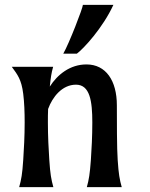

<svg xmlns="http://www.w3.org/2000/svg" viewBox="-20 -767 613 787"><path d="M197.8 -493.2H28.3C51.8 -460.9 67.9 -441.4 75.2 -382.3C79.6 -347.7 81.1 -306.6 81.1 -265.1C81.1 -210 78.1 -154.3 75.2 -111.3C71.3 -52.7 67.4 -31.7 58.6 0H198.7C189.9 -31.7 186 -52.7 182.1 -111.3C179.2 -154.3 176.3 -210 176.3 -265.1C176.3 -283.7 176.3 -302.7 177.2 -320.3C194.8 -369.1 234.4 -419.9 291.5 -419.9C348.6 -419.9 358.4 -352.5 358.4 -265.1C358.4 -210 355.5 -154.3 352.5 -111.3C348.1 -52.7 344.7 -31.7 335.9 0H479C470.2 -31.7 466.3 -52.7 462.4 -111.3C459 -154.3 459 -280.8 459 -335.4C459 -436.5 414.1 -502.9 334.5 -502.9C266.6 -502.9 215.3 -460.9 184.1 -412.1C188 -449.2 190.4 -466.8 197.8 -493.2ZM444.8 -747.1H319.8C319.8 -734.9 263.2 -588.4 239.3 -546.9H294.9C322.3 -566.9 401.9 -653.3 444.8 -747.1Z"/></svg>

Font: Amarante
Style: Regular
Weight: 400
Designer: Karolina Lach
Foundry: Sorkin Type Co.
Version: Version 1.001